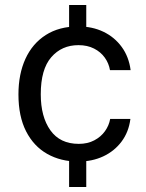

<svg xmlns="http://www.w3.org/2000/svg" viewBox="-20 -743 582 763"><path d="M322.8 0H254.6V-143.1H322.8ZM322.8 -579.9H254.6V-723H322.8ZM291.1 -638Q346.8 -638 391.1 -616.7Q435.4 -595.4 463.8 -556.3Q492.2 -517.3 499.1 -464.2H417.1Q412.5 -491.5 396.3 -514.1Q380.1 -536.7 353.6 -550.1Q327.2 -563.6 291.7 -563.6Q225.3 -563.6 183.7 -515.6Q142 -467.6 142 -368.3Q142 -278.9 180.3 -225.1Q218.6 -171.3 293 -171.3Q328.4 -171.3 354.7 -185.3Q381.1 -199.2 397.2 -221.8Q413.3 -244.4 417.8 -270.3H498.2Q491.7 -218.6 463.1 -180.4Q434.6 -142.3 390.3 -121.6Q346.1 -101 291.1 -101Q221.4 -101 167.7 -131.4Q113.9 -161.8 83.6 -221.3Q53.3 -280.8 53.3 -367.7Q53.3 -448.3 81 -509.1Q108.8 -570 162.1 -604Q215.3 -638 291.1 -638Z"/></svg>

Font: Public Sans Thin
Style: Regular
Weight: 100
Designer: The Public Sans project authors (U.S. Web Design System). Libre Franklin designed by Pablo Impallari and Rodrigo Fuenzal
Version: Version 1.008